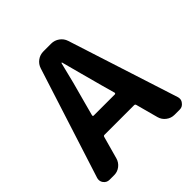

<svg xmlns="http://www.w3.org/2000/svg" viewBox="-196 -887 1033 1033"><g transform="rotate(-45 320.5 -370.0)"><path d="M232.4 -312.5Q231.4 -309.6 232.9 -307.1Q234.4 -304.7 237.3 -304.7H398.4Q401.4 -304.7 403.3 -307.1Q405.3 -309.6 404.3 -312.5L383.8 -385.7Q371.1 -429.7 348.6 -516.1Q326.2 -602.5 319.3 -626Q319.3 -627.9 317.4 -627.9Q315.4 -627.9 314.5 -626Q286.1 -506.8 252 -385.7ZM547.9 0Q522.5 0 502 -15.6Q481.4 -31.2 474.6 -55.7L440.4 -182.6Q438.5 -190.4 430.7 -190.4H205.1Q198.2 -190.4 196.3 -182.6L161.1 -55.7Q154.3 -31.2 134.3 -15.6Q114.3 0 88.9 0H53.7Q32.2 0 19.5 -17.6Q11.7 -28.3 11.7 -41Q11.7 -47.9 13.7 -54.7L215.8 -685.5Q223.6 -710 244.1 -725.1Q264.6 -740.2 291 -740.2H349.6Q375 -740.2 396 -725.1Q417 -710 424.8 -685.5L627.9 -54.7Q629.9 -47.9 629.9 -41Q629.9 -28.3 621.1 -17.6Q608.4 0 587.9 0Z"/></g></svg>

Font: Gen Jyuu Gothic Bold
Style: Bold
Weight: 700
Designer: [Source Han Sans]
Ryoko NISHIZUKA  (kana & ideographs); Paul D. Hunt (Latin, Greek & Cyrillic); Wenlong ZHANG  (bopomofo
Version: Version 1.002.20150607